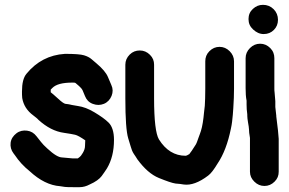

<svg xmlns="http://www.w3.org/2000/svg" viewBox="-20 -724 1198 795"><path d="M238 -72C223 -72 203 -84 176 -109C164 -120 156 -128 150 -136L131 -160C121 -173 108 -181 92 -183C76 -185 61 -182 48 -172C35 -162 26 -149 24 -133C22 -117 26 -102 36 -89L42 -81C58 -57 78 -35 103 -15C144 23 186 44 229 47L249 50C257 51 268 51 282 51H310C324 51 338 47 351 40C376 29 392 17 401 5C410 -7 417 -18 423 -27C442 -59 452 -98 452 -145C452 -178 444 -202 430 -216C416 -230 396 -244 371 -259C346 -274 324 -282 303 -285C282 -288 270 -291 266 -292C262 -293 257 -293 251 -294C245 -295 235 -302 220 -316C205 -330 195 -338 190 -342V-353L197 -360C212 -375 239 -382 280 -382C286 -382 291 -382 293 -380C295 -378 300 -374 307 -368C314 -362 319 -356 322 -350L332 -326C338 -311 348 -300 364 -294C380 -288 395 -288 410 -294C425 -300 436 -312 442 -327C448 -342 448 -357 441 -372L427 -405C420 -422 404 -441 379 -462C373 -467 367 -472 359 -479C351 -486 341 -491 328 -495C315 -499 289 -501 249 -501C184 -497 131 -469 90 -419C77 -404 71 -379 71 -345C71 -336 71 -327 72 -318C77 -289 92 -265 118 -246C127 -239 135 -233 139 -228C173 -197 208 -179 245 -174C266 -171 282 -168 291 -166C300 -164 314 -156 333 -143C333 -137 332 -129 332 -120C332 -111 329 -101 323 -91C317 -81 313 -76 310 -74C307 -72 305 -70 302 -68H282Z M559 -515C543 -515 529 -510 517 -498C505 -486 499 -472 499 -456V-317C499 -233 503 -177 511 -151C514 -140 518 -129 521 -118C524 -107 528 -96 534 -87C540 -78 545 -71 549 -64C577 -26 606 0 638 13C670 26 693 34 707 36C720 37 731 38 741 40C770 44 804 32 842 3C853 -5 866 -22 881 -47C906 -84 924 -132 936 -191C938 -201 940 -210 941 -220C942 -230 943 -240 944 -249L946 -276C948 -306 949 -333 949 -357V-470C949 -486 943 -500 931 -512C919 -524 905 -530 889 -530C873 -530 859 -524 847 -512C835 -500 830 -486 830 -470V-357C830 -326 829 -302 828 -286L825 -260C822 -227 818 -201 812 -182C810 -175 806 -165 802 -154C798 -143 795 -133 791 -126L780 -109C776 -102 772 -97 769 -93C766 -89 765 -87 764 -86C756 -81 751 -79 749 -79C703 -79 666 -102 638 -147C625 -169 618 -225 618 -317V-456C618 -472 613 -485 601 -497C589 -509 575 -515 559 -515Z M1131 -184 1124 -242V-245L1120 -281V-305L1117 -341C1116 -347 1116 -353 1116 -359V-483C1116 -499 1111 -513 1099 -525C1087 -537 1073 -543 1057 -543C1041 -543 1027 -537 1015 -525C1003 -513 997 -499 997 -483V-359C997 -339 998 -322 1001 -307V-291C1001 -276 1002 -265 1003 -259C1004 -253 1004 -248 1004 -243C1004 -238 1005 -229 1007 -217C1009 -205 1011 -195 1011 -188C1011 -181 1012 -169 1015 -153V-13C1015 3 1021 16 1033 28C1045 40 1059 46 1075 46C1091 46 1105 40 1117 28C1129 16 1134 3 1134 -13V-149ZM1027 -687C1015 -676 1009 -662 1009 -645C1009 -628 1015 -614 1028 -602C1041 -590 1055 -583 1072 -583C1089 -583 1103 -589 1114 -600C1125 -611 1131 -625 1131 -642C1131 -659 1125 -674 1113 -686C1101 -698 1086 -704 1069 -704C1052 -704 1039 -698 1027 -687Z"/></svg>

Font: AppleStorm
Style: Xbd
Weight: 800
Foundry: Cannot Into Space Fonts
Version: Version 1.01